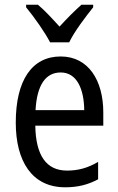

<svg xmlns="http://www.w3.org/2000/svg" viewBox="-20 -786 502 816"><path d="M193 -606H274C296 -652 344 -715 376 -755V-766H326C292 -735 268 -711 233 -673C202 -707 169 -743 141 -766H91V-755C127 -711 170 -650 193 -606ZM238 -546C116 -546 47 -445 47 -265C47 -102 115 10 257 10C311 10 354 -1 397 -24V-98C353 -72 312 -61 265 -61C177 -61 132 -125 130 -252H419V-308C419 -444 356 -546 238 -546ZM238 -478C307 -478 337 -407 338 -318H131C137 -425 174 -478 238 -478Z"/></svg>

Font: Noto Sans Lao Condensed
Style: Regular
Weight: 400
Width: 3
Designer: Monotype Design Team
Foundry: Monotype Imaging Inc.
Version: Version 2.004